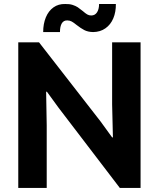

<svg xmlns="http://www.w3.org/2000/svg" viewBox="-20 -929 785 949"><path d="M70.3 -719.7H172.9L477.5 -328.1L534.2 -250H538.1L534.2 -413.1V-719.7H674.8V0H572.3L269.5 -396.5L211.9 -475.6H208L210.9 -309.6V0H70.3ZM302.7 -909.2Q323.2 -909.7 338.6 -904.8Q354 -899.9 364.3 -893.1Q374.5 -886.2 389.6 -874Q402.3 -862.8 411.1 -857.7Q419.9 -852.5 430.7 -852.5Q449.7 -852.5 459.7 -868.2Q469.7 -883.8 469.7 -909.2H552.7Q553.2 -869.6 540 -838.4Q526.9 -807.1 501.2 -789.1Q475.6 -771 440.4 -770.5Q414.6 -771 396.7 -780.3Q378.9 -789.6 358.4 -805.7Q344.2 -817.4 334.2 -822.8Q324.2 -828.1 312.5 -828.1Q294.4 -828.6 285.4 -813.5Q276.4 -798.3 276.4 -770.5H193.4Q193.4 -811 206.5 -843Q219.7 -875 244.4 -892.6Q269 -910.2 302.7 -909.2Z"/></svg>

Font: Reddit Sans Chocolate
Style: Bold
Weight: 700
Designer: Stephen Hutchings
Foundry: Reddit
Version: Version 1.011